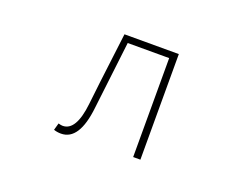

<svg xmlns="http://www.w3.org/2000/svg" viewBox="-88 -707 1176 901"><g transform="rotate(20 500.0 -257.0)"><path d="M276.4 12.7Q256.8 12.7 240.2 6.8L250 -28.3Q263.7 -24.4 271.5 -24.4Q337.9 -24.4 353.5 -162.1Q359.4 -215.8 366.7 -277.3Q374 -338.9 383.3 -412.1Q392.6 -485.4 397.5 -527.3H668.9V0H632.8V-494.1H425.8Q419.9 -442.4 385.7 -156.2Q367.2 12.7 276.4 12.7Z"/></g></svg>

Font: GenEi Gothic M ExtraLight
Style: Regular
Weight: 200
Designer: o_tamon (Modified); [Source Han Sans]
Ryoko NISHIZUKA  (kana & ideographs); Paul D. Hunt (Latin, Greek & Cyrillic); Wenl
Version: Version 1.1a;Original Version 1.004